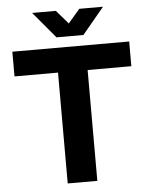

<svg xmlns="http://www.w3.org/2000/svg" viewBox="-58 -920 758 968"><g transform="rotate(-5 320.5 -436.0)"><path d="M141.1 -872.1H261.2L320.8 -803.2L379.9 -872.1H500L389.2 -738.8H252.9ZM245.1 0V-561H24.9V-686H616.2V-561H395V0Z"/></g></svg>

Font: Archivo
Style: Bold
Weight: 700
Designer: Hector Gatti
Foundry: Omnibus-Type
Version: Version 2.001